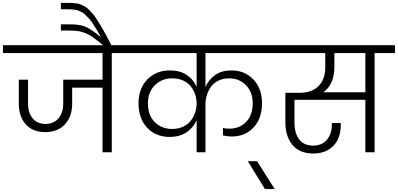

<svg xmlns="http://www.w3.org/2000/svg" viewBox="-49 -1053 2752 1328"><path d="M-28.8 -686V-740.2H863.8V-686H724.1V0H660.2V-446.8H450.2V-335Q450.2 -247.1 400.1 -193.1Q350.1 -139.2 264.2 -139.2Q177.7 -139.2 129.4 -192.9Q81.1 -246.6 81.1 -335V-502H145V-335Q145 -272.5 177.2 -234.1Q209.5 -195.8 265.1 -195.8Q321.8 -195.8 355 -234.1Q388.2 -272.5 388.2 -335V-502H660.2V-686Z M668 -736.8Q621.6 -775.4 592.8 -795.7Q564 -815.9 533.9 -826.7Q503.9 -837.4 480.7 -839.6Q457.5 -841.8 412.1 -841.8H372.1V-884.8H411.1Q446.3 -884.8 465.3 -883.8Q484.4 -882.8 508.3 -878.4Q532.2 -874 551.3 -864Q570.3 -854 594.7 -837.6Q619.1 -821.3 649.9 -794.9Q632.8 -826.2 617.7 -850.8Q602.5 -875.5 589.6 -894.8Q576.7 -914.1 563.2 -928.2Q549.8 -942.4 539.1 -952.6Q528.3 -962.9 515.4 -969.5Q502.4 -976.1 492.4 -980Q482.4 -983.9 467.8 -985.8Q453.1 -987.8 441.9 -988.3Q430.7 -988.8 413.1 -988.8H372.1V-1033.2H412.1Q433.6 -1033.2 447.5 -1032.7Q461.4 -1032.2 478.5 -1029.8Q495.6 -1027.3 507.1 -1022.9Q518.6 -1018.6 533.7 -1010.7Q548.8 -1002.9 560.3 -991.7Q571.8 -980.5 586.9 -963.9Q602.1 -947.3 615.7 -926.3Q629.4 -905.3 647 -876.7Q664.6 -848.1 682.9 -814.2Q701.2 -780.3 723.1 -736.8Z M1311 0V-221.2Q1288.6 -169.9 1241 -137.9Q1193.4 -106 1124 -106Q1029.3 -106 969.2 -169.2Q909.2 -232.4 909.2 -338.9Q909.2 -441.4 970.2 -503.7Q1031.2 -565.9 1126 -565.9Q1195.8 -565.9 1242.2 -534.9Q1288.6 -503.9 1311 -453.1V-686H806.2V-740.2H1865.7V-686H1372.1V-450.2Q1393.6 -502.4 1439 -534.2Q1484.4 -565.9 1552.7 -565.9Q1644 -565.9 1703.6 -503.4Q1763.2 -440.9 1763.2 -339.8Q1763.2 -232.9 1704.6 -170.9Q1646 -108.9 1554.2 -108.9Q1525.4 -108.9 1493.2 -116.2V-168Q1510.7 -163.1 1539.1 -163.1Q1608.9 -163.1 1653.8 -210Q1698.7 -256.8 1698.7 -338.9Q1698.7 -416.5 1652.1 -463.9Q1605.5 -511.2 1536.1 -511.2Q1494.1 -511.2 1461.4 -495.1Q1428.7 -479 1409.9 -452.4Q1391.1 -425.8 1381.6 -394.5Q1372.1 -363.3 1372.1 -330.1V0ZM1142.1 -161.1Q1184.6 -161.1 1218.3 -177.2Q1252 -193.4 1271.5 -219.5Q1291 -245.6 1301 -275.1Q1311 -304.7 1311 -335V-335.9Q1311 -368.2 1301.3 -398.2Q1291.5 -428.2 1272 -454.1Q1252.4 -480 1218.8 -495.6Q1185.1 -511.2 1142.1 -511.2Q1070.8 -511.2 1022.5 -463.9Q974.1 -416.5 974.1 -337.9Q974.1 -255.9 1021.5 -208.5Q1068.8 -161.1 1142.1 -161.1Z M1783.7 254.9 1665 62H1729L1851.1 254.9Z M2263.7 -587.9Q2263.7 -471.2 2188 -415H2478V-686H2263.7ZM1808.1 -686V-740.2H2683.1V-686H2542V0H2478V-362.8H1987.8V-203.1Q1987.8 -131.8 2020.5 -88.9Q2053.2 -45.9 2116.7 -45.9Q2176.8 -45.9 2211.4 -85.7Q2246.1 -125.5 2246.1 -190.9V-202.1H2308.1V-188Q2308.1 -97.7 2257.1 -44.4Q2206.1 8.8 2117.7 8.8Q2023.9 8.8 1974.4 -50Q1924.8 -108.9 1924.8 -207V-411.1H2022.9Q2108.9 -411.1 2154.8 -458.3Q2200.7 -505.4 2200.7 -587.9V-686Z"/></svg>

Font: SVN-Poppins Light
Style: Regular
Weight: 300
Designer: Ninad Kale (Devanagari), Jonny Pinhorn (Latin)
Foundry: Indian Type Foundry
Version: Version 3.002 2017